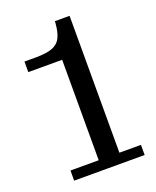

<svg xmlns="http://www.w3.org/2000/svg" viewBox="-130 -759 682 837"><g transform="rotate(-20 211.5 -341.0)"><path d="M68 0V-47H199V-513H42V-562H94Q145 -562 172 -572.5Q199 -583 211 -607Q223 -631 226 -670L227 -682H295V-47H395V0Z"/></g></svg>

Font: Montagu Slab
Style: Regular
Weight: 400
Version: Version 1.000